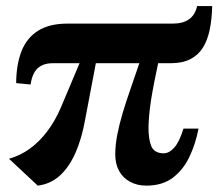

<svg xmlns="http://www.w3.org/2000/svg" viewBox="-20 -588 703 618"><path d="M101.5 9.5 9 -77Q46 -87.5 76.8 -110Q107.5 -132.5 132.5 -165.8Q157.5 -199 176 -242L236 -384.5H148.5Q129.5 -384.5 114.8 -377.5Q100 -370.5 91 -355.5Q82 -340.5 78.5 -316L32 -320.5Q32.5 -381 49.5 -423.8Q66.5 -466.5 102.8 -489.2Q139 -512 197 -512H536Q568.5 -512 588.2 -525.8Q608 -539.5 614.5 -568.5H663Q662 -526.5 655 -492.5Q648 -458.5 633 -434.5Q618 -410.5 592.5 -397.5Q567 -384.5 529.5 -384.5H489Q482 -351.5 476.2 -322.2Q470.5 -293 466.5 -267.8Q462.5 -242.5 460.5 -220.8Q458.5 -199 458 -180.5Q457.5 -141 466.8 -118Q476 -95 506.5 -94.5Q524.5 -94.5 541 -113Q557.5 -131.5 570.5 -174H619Q609.5 -124.5 589.5 -82.8Q569.5 -41 536 -15.8Q502.5 9.5 451 9.5Q421.5 9.5 398.8 -2.8Q376 -15 363.5 -37.5Q351 -60 351 -91Q351 -121 357.5 -154.5Q364 -188 375 -224.8Q386 -261.5 400 -301.5Q414 -341.5 428.5 -384.5H288.5L254.5 -205.5Q243.5 -142.5 222.8 -95.8Q202 -49 172 -22.2Q142 4.5 101.5 9.5Z"/></svg>

Font: Merriweather 120pt ExtraBold
Style: Italic
Weight: 800
Italic angle: -7.8°
Version: Version 2.101